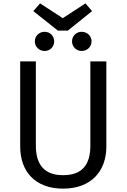

<svg xmlns="http://www.w3.org/2000/svg" viewBox="-20 -1108 753 1141"><path d="M488 -1088 353 -1000 218 -1088 178 -1042 324 -926H383L527 -1042ZM245 -919C212 -919 187 -894 187 -862C187 -831 212 -805 245 -805C278 -805 302 -831 302 -862C302 -894 278 -919 245 -919ZM465 -919C433 -919 408 -894 408 -862C408 -831 433 -805 465 -805C499 -805 524 -831 524 -862C524 -894 499 -919 465 -919ZM612 -743H517V-244C517 -127 467 -67 355 -67C245 -67 193 -127 193 -244V-743H100V-237C100 -91 187 13 355 13C522 13 612 -91 612 -237Z"/></svg>

Font: Glow Sans SC Normal Book
Style: Regular
Weight: 500
Designer: Ryoko NISHIZUKA (kana, bopomofo & ideographs); Paul D. Hunt (Latin, Greek & Cyrillic); Sandoll Communications, Soo-young
Version: Version 0.93